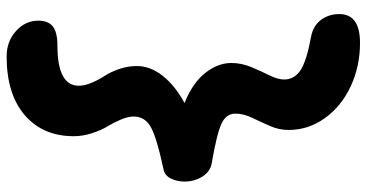

<svg xmlns="http://www.w3.org/2000/svg" viewBox="-286 -529 1117 585"><g transform="rotate(90 272.5 -236.5)"><path d="M151.9 301.8Q106.4 301.8 74.7 273.4Q43 245.1 43 205.1Q43 174.8 60.8 160.9Q78.6 147 119.1 147Q241.2 147 241.2 82Q241.2 63.5 231.9 42Q222.7 20.5 211.2 3.2Q199.7 -14.2 190.4 -40.8Q181.2 -67.4 181.2 -95.2Q181.2 -135.7 210.9 -173.6Q240.7 -211.4 293.9 -240.2Q232.9 -264.6 202.4 -303.2Q171.9 -341.8 171.9 -382.8Q171.9 -414.1 184.6 -444.1Q197.3 -474.1 209.7 -499.3Q222.2 -524.4 222.2 -543.9Q222.2 -574.7 194.1 -593.5Q166 -612.3 90.8 -626Q58.6 -632.3 40.8 -655.8Q22.9 -679.2 22.9 -711.9Q22.9 -774.9 110.8 -774.9Q182.1 -774.9 242.9 -746.6Q303.7 -718.3 339.8 -668Q376 -617.7 376 -557.1Q376 -527.8 363.5 -499.8Q351.1 -471.7 338.6 -445.6Q326.2 -419.4 326.2 -395Q326.2 -367.2 356.9 -352.8Q387.7 -338.4 477.1 -323.2Q503.4 -318.4 518.3 -294.2Q533.2 -270 533.2 -240.2Q533.2 -217.3 523.7 -198.2Q514.2 -179.2 494.1 -175.8Q401.9 -156.2 368.4 -138.2Q335 -120.1 335 -85Q335 -68.4 344.2 -46.4Q353.5 -24.4 365 -5.6Q376.5 13.2 385.7 41.3Q395 69.3 395 97.2Q395 191.4 330.8 246.6Q266.6 301.8 151.9 301.8Z"/></g></svg>

Font: Shantell Sans Bouncy
Style: Bold
Weight: 700
Designer: Stephen Nixon, Anya Danilova, Shantell Martin
Foundry: Arrow Type
Version: Version 1.006;[9816181b4]